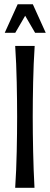

<svg xmlns="http://www.w3.org/2000/svg" viewBox="-20 -888 236 908"><path d="M144 -670.9Q141.1 -629.4 139.4 -585.9Q137.7 -542.5 136.7 -499.5Q135.7 -456.5 135.3 -415Q134.8 -373.5 134.8 -335.9Q134.8 -298.3 135.3 -256.8Q135.7 -215.3 136.7 -172.1Q137.7 -128.9 139.2 -85.2Q140.6 -41.5 143.1 0H51.8Q54.7 -41.5 56.4 -85.2Q58.1 -128.9 59.1 -172.1Q60.1 -215.3 60.5 -256.8Q61 -298.3 61 -335.9Q61 -373.5 60.5 -415Q60.1 -456.5 59.1 -499.5Q58.1 -542.5 56.4 -585.9Q54.7 -629.4 51.8 -670.9ZM146 -732.9 99.1 -813.5 52.2 -732.9H2.4L63.5 -867.7H135.3L196.3 -732.9Z"/></svg>

Font: Crushed
Style: Regular
Weight: 400
Width: 3
Designer: Astigmatic (AOETI)
Foundry: Astigmatic (AOETI)
Version: Version 001.000